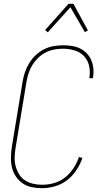

<svg xmlns="http://www.w3.org/2000/svg" viewBox="-20 -981 540 1009"><path d="M200 8Q173 8 146.5 2.5Q120 -3 99 -17.5Q78 -32 63.5 -53.5Q49 -75 43 -100.5Q37 -126 37.5 -153.5Q38 -181 42 -208L99 -553Q103 -578 111.5 -602.5Q120 -627 134 -650Q148 -673 168 -691.5Q188 -710 211.5 -722Q235 -734 261 -738.5Q287 -743 311 -743Q335 -743 358 -739.5Q381 -736 400.5 -726.5Q420 -717 435.5 -701Q451 -685 459.5 -665Q468 -645 470.5 -622Q473 -599 469 -575L468 -570H449L450 -575Q455 -606 448 -636Q441 -666 420.5 -687Q400 -708 370.5 -716.5Q341 -725 310 -725Q287 -725 264 -720.5Q241 -716 219.5 -705Q198 -694 180 -676.5Q162 -659 149.5 -638.5Q137 -618 130 -595.5Q123 -573 119 -550L62 -205Q58 -181 57 -156Q56 -131 62 -108.5Q68 -86 80 -66Q92 -46 111 -33.5Q130 -21 153.5 -15.5Q177 -10 202 -10Q233 -10 264.5 -19Q296 -28 322 -48.5Q348 -69 366.5 -97.5Q385 -126 395 -156L413 -151Q402 -118 381.5 -87Q361 -56 332.5 -34Q304 -12 269 -2Q234 8 200 8ZM231 -811 217 -823 340 -961H366L442 -821L426 -812L350 -943Z"/></svg>

Font: Iosevka Term Curly Thin
Style: Italic
Weight: 100
Italic angle: -9°
Designer: Belleve Invis
Foundry: Belleve Invis
Version: Version 32.3.0